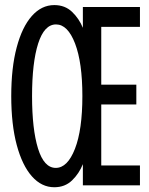

<svg xmlns="http://www.w3.org/2000/svg" viewBox="-20 -748 602 775"><path d="M199.2 7.8Q147.9 7.8 108.9 -36.1Q69.8 -80.1 47.6 -162.6Q25.4 -245.1 25.4 -360.4Q25.4 -474.6 47.4 -556.9Q69.3 -639.2 108.4 -683.3Q147.5 -727.5 199.2 -727.5Q242.2 -727.5 270.8 -700.2Q299.3 -672.9 314.5 -635.7V-719.7H544.9V-639.6H388.7V-406.2H530.3V-326.2H388.7V-80.1H544.9V0H314.5V-85.4Q299.3 -47.4 270.8 -19.8Q242.2 7.8 199.2 7.8ZM205.1 -70.3Q252.4 -70.3 282.5 -147.2Q312.5 -224.1 312.5 -360.4Q312.5 -495.1 283 -572.3Q253.4 -649.4 206.1 -649.4Q158.7 -649.4 134 -572.3Q109.4 -495.1 109.4 -360.4Q109.4 -226.6 133.5 -148.4Q157.7 -70.3 205.1 -70.3Z"/></svg>

Font: Reddit Mono
Style: Regular
Weight: 400
Monospace: yes
Designer: Stephen Hutchings
Foundry: Reddit
Version: Version 1.014; ttfautohint (v1.8.4.7-5d5b)